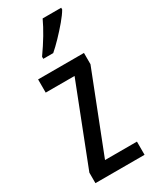

<svg xmlns="http://www.w3.org/2000/svg" viewBox="-199 -818 700 870"><g transform="rotate(-30 151.5 -383.0)"><path d="M282 0H25V-55L186 -468H35V-537H275V-478L115 -69H282ZM288 -757Q276 -736 252 -707.5Q228 -679 201.5 -651.5Q175 -624 154 -606H102V-617Q160 -699 191 -766H288Z"/></g></svg>

Font: Noto Sans Ethiopic ExtraCondensed
Style: Regular
Weight: 400
Width: 2
Designer: Monotype Design Team
Foundry: Monotype Imaging Inc.
Version: Version 2.102; ttfautohint (v1.8.4.7-5d5b)